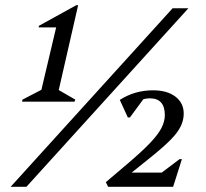

<svg xmlns="http://www.w3.org/2000/svg" viewBox="-20 -722 796 742"><path d="M65 -329 67 -337 140 -375 197 -616H130V-622L275 -702H282L207 -374L271 -337L268 -329ZM21 0 647 -690H708L82 0ZM398 0 389 -18 475 -91Q529 -137 560 -169.5Q591 -202 604 -227.5Q617 -253 617 -277Q617 -342 559 -342Q515 -342 476 -300L500 -355H546L482 -268H474L443 -336Q501 -373 571 -373Q626 -373 658 -348.5Q690 -324 690 -283Q690 -258 678.5 -234Q667 -210 640 -182.5Q613 -155 566 -117L459 -31L452 -55H605L674 -107H683L649 0Z"/></svg>

Font: Platypi Light
Style: Italic
Weight: 300
Italic angle: -13°
Designer: David Sargent
Foundry: Bolt Cutter Type
Version: Version 1.200